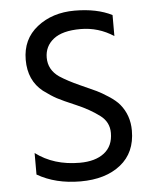

<svg xmlns="http://www.w3.org/2000/svg" viewBox="-51 -723 625 773"><g transform="rotate(-5 262.0 -336.5)"><path d="M467 -179Q467 -90 406 -41.5Q345 7 244 7Q143 7 69 -36V-123Q142 -68 247 -68Q310 -68 346 -96Q382 -124 382 -177Q382 -221 346 -248Q306 -278 253 -300.5Q200 -323 177.5 -335Q155 -347 124 -370Q66 -416 66 -499.5Q66 -583 127.5 -631.5Q189 -680 279 -680Q369 -680 430 -649V-564Q369 -604 296 -604Q223 -604 187 -575.5Q151 -547 151 -501Q151 -452 194 -422Q226 -401 274 -379.5Q322 -358 340 -349.5Q358 -341 386.5 -322.5Q415 -304 430 -286Q467 -241 467 -179Z"/></g></svg>

Font: Hind Colombo
Style: Regular
Weight: 400
Designer: Jyotish Sonowal, Aditi Pimprikar
Foundry: Indian Type Foundry
Version: Version 1.000;PS 1.0;hotconv 1.0.86;makeotf.lib2.5.63406; tt